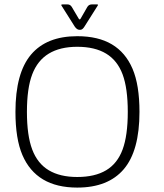

<svg xmlns="http://www.w3.org/2000/svg" viewBox="-20 -840 743 870"><path d="M330 10Q237 10 175 -27Q113 -64 81.5 -137.5Q50 -211 50 -333Q50 -509 120.5 -592.5Q191 -676 330 -676Q425 -676 487 -639Q549 -602 580.5 -528.5Q612 -455 612 -333Q612 -157 541 -73.5Q470 10 330 10ZM330 -38Q410 -38 461 -68.5Q512 -99 535.5 -162.5Q559 -226 559 -333Q559 -440 535.5 -503Q512 -566 461 -597Q410 -628 330 -628Q252 -628 201 -597Q150 -566 126 -503Q102 -440 102 -333Q102 -226 126 -162.5Q150 -99 201 -68.5Q252 -38 330 -38ZM319 -719 259 -814Q255 -820 263 -820H286Q298 -820 305 -809L337 -755Q341 -749 345 -755L376 -809Q383 -820 396 -820H420Q426 -820 423 -815L363 -720Q354 -705 344 -705H340Q329 -705 319 -719Z"/></svg>

Font: Vivano Light
Style: Regular
Weight: 300
Designer: Joe Prince, Josias Burgherr
Version: Version 2.064;September 19, 2022;FontCreator 14.0.0.2877 64-